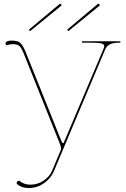

<svg xmlns="http://www.w3.org/2000/svg" viewBox="-20 -974 655 997"><path d="M8.8 -749Q8.8 -763.2 43 -763.2Q74.2 -763.2 88.1 -748.5Q102.1 -733.9 119.6 -688.5L297.4 -245.1Q302.7 -230.5 307.1 -230.5Q309.6 -230.5 311 -233.2Q312.5 -235.8 316.4 -245.6L516.6 -718.3Q521 -727.5 521 -734.4Q521 -745.6 505.1 -749Q489.3 -752.4 445.8 -752.4H405.8V-759.8H605V-752.4H599.6Q568.4 -752.4 551 -743.9Q533.7 -735.4 525.4 -715.3L258.8 -82.5Q244.1 -48.3 208.5 -22.9Q172.9 2.4 128.9 2.4Q94.2 2.4 70.8 -16.1Q66.4 -19 66.4 -23.9Q66.4 -27.8 69.8 -31.5Q73.2 -35.2 77.1 -35.2Q80.6 -35.2 84 -32.7Q106 -15.1 137.7 -15.1Q175.8 -15.1 206.8 -36.4Q237.8 -57.6 250 -86.4L296.9 -198.2Q297.4 -199.2 297.4 -201.7Q297.4 -210.9 290 -229.5L107.4 -685.5Q92.3 -724.6 81.3 -734.6Q70.3 -744.6 45.4 -744.6Q33.7 -744.6 22 -740.7Q19 -739.3 18.6 -739.3Q8.8 -739.3 8.8 -749ZM129.9 -819.8 288.6 -952.6Q293 -956.1 296.9 -952.1Q301.8 -947.3 296.9 -943.4L136.7 -812.5ZM328.6 -819.8 486.8 -952.6Q491.2 -956.5 495.6 -952.1Q500.5 -947.3 495.6 -943.4L335 -812.5Z"/></svg>

Font: Znikomit
Style: Regular
Weight: 100
Designer: gluk
Foundry: gluk
Version: Version 0.53